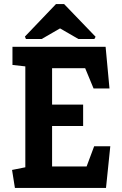

<svg xmlns="http://www.w3.org/2000/svg" viewBox="-20 -920 595 940"><path d="M53 0 39 -88 104 -101V-595L41 -602V-691H497L516 -487H438L397 -586H235V-408H387V-303H235V-105H404L441 -204H520L499 0ZM107 -729 102 -741 254 -900H294L448 -740L442 -729H364L274 -781L184 -729Z"/></svg>

Font: Kreon
Style: Bold
Weight: 700
Designer: Julia Petretta
Foundry: Julia Petretta and Eli Heuer
Version: Version 2.002